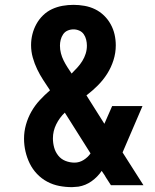

<svg xmlns="http://www.w3.org/2000/svg" viewBox="-20 -763 640 791"><path d="M277 8Q250 8 224 3Q198 -2 174.5 -14.5Q151 -27 132.5 -46.5Q114 -66 102.5 -89.5Q91 -113 85 -139Q79 -165 79 -192Q79 -221 87 -249.5Q95 -278 109.5 -303.5Q124 -329 144 -350.5Q164 -372 186 -391Q172 -412 158 -433.5Q144 -455 133 -478Q122 -501 115 -526Q108 -551 108 -577Q108 -600 113.5 -622Q119 -644 130 -664Q141 -684 157.5 -700Q174 -716 194.5 -725.5Q215 -735 237.5 -739Q260 -743 283 -743Q305 -743 328 -739Q351 -735 371.5 -725Q392 -715 408.5 -699Q425 -683 436 -663Q447 -643 452 -621Q457 -599 457 -576Q457 -545 447.5 -515Q438 -485 421.5 -459Q405 -433 383 -411Q361 -389 336 -370Q337 -369 338 -367.5Q339 -366 340 -364L410 -253L442 -326H567L497 -163Q494 -156 491 -149Q488 -142 485 -135L571 0H437L415 -34L413 -38L399 -59Q382 -34 357.5 -16.5Q333 1 303 6L290 7ZM275 -460Q287 -472 298.5 -484.5Q310 -497 319 -511.5Q328 -526 333 -542Q338 -558 338 -575Q338 -587 335 -599.5Q332 -612 325 -622Q318 -632 306.5 -637Q295 -642 283 -642Q270 -642 258.5 -637Q247 -632 240 -621.5Q233 -611 230 -599Q227 -587 227 -575Q227 -559 231 -543.5Q235 -528 242 -514Q249 -500 257.5 -486.5Q266 -473 275 -460ZM287 -93Q307 -93 324.5 -104Q342 -115 353 -131L247 -299Q225 -278 211.5 -250.5Q198 -223 198 -193Q198 -174 203 -155.5Q208 -137 220 -122Q232 -107 250 -100Q268 -93 287 -93Z"/></svg>

Font: Iosevka Curly Slab Extended
Style: Bold
Weight: 700
Width: 7
Monospace: yes
Designer: Belleve Invis
Foundry: Belleve Invis
Version: Version 11.1.0; ttfautohint (v1.8.3)